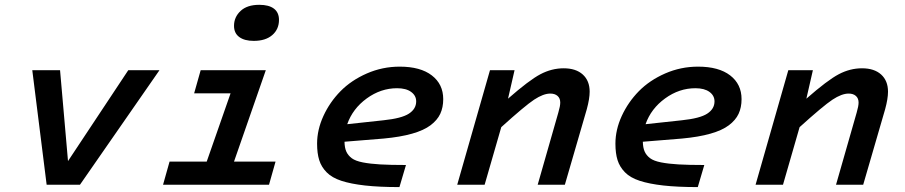

<svg xmlns="http://www.w3.org/2000/svg" viewBox="-20 -760 3723 790"><path d="M112.8 -471.2H227.1L259.8 -97.2L507.8 -471.2H636.2L309.1 0H171.9Z M1023.9 -591.8Q985.8 -591.8 964.4 -607.7Q942.9 -623.5 942.9 -653.8Q942.9 -689.5 969.7 -714.8Q996.6 -740.2 1046.9 -740.2Q1086.4 -740.2 1107.2 -724.4Q1127.9 -708.5 1127.9 -678.2Q1127.9 -639.6 1100.3 -615.7Q1072.8 -591.8 1023.9 -591.8ZM677.7 -95.2H830.6L928.7 -376H778.8L805.7 -471.2H1073.7L942.9 -95.2H1113.8L1086.9 0H650.9Z M1650.4 -81.1 1623.5 9.8Q1540 9.8 1481.7 3.2Q1423.3 -3.4 1384.5 -16.1Q1345.7 -28.8 1324 -51Q1302.2 -73.2 1293.5 -101.1Q1284.7 -128.9 1284.7 -168.9Q1284.7 -226.1 1310.8 -283Q1336.9 -339.8 1381.1 -384.8Q1425.3 -429.7 1489.5 -457.8Q1553.7 -485.8 1624.5 -485.8Q1710 -485.8 1756.8 -449.7Q1803.7 -413.6 1803.7 -352.1Q1803.7 -317.9 1791.5 -291.7Q1779.3 -265.6 1751.5 -244.6Q1723.6 -223.6 1675.5 -210Q1627.4 -196.3 1558.6 -189.9L1397.5 -176.8Q1397.9 -151.9 1405 -136.2Q1412.1 -120.6 1427.2 -109.1Q1442.4 -97.7 1472.7 -91.8Q1502.9 -85.9 1544.2 -83.5Q1585.4 -81.1 1650.4 -81.1ZM1613.8 -397Q1546.9 -397 1489 -355Q1431.2 -313 1408.7 -249L1557.6 -265.1Q1632.8 -272.9 1662.6 -292.5Q1692.4 -312 1692.4 -342.8Q1692.4 -366.7 1671.6 -381.8Q1650.9 -397 1613.8 -397Z M2097.2 -471.2 2070.3 -354Q2157.2 -430.2 2203.6 -454.6Q2250 -479 2299.3 -479Q2349.6 -479 2377.9 -453.4Q2406.2 -427.7 2406.2 -382.8Q2406.2 -354 2394.5 -311L2304.2 0H2192.4L2277.3 -296.9Q2285.2 -323.7 2285.2 -337.9Q2285.2 -355.5 2274.2 -365.2Q2263.2 -375 2244.1 -375Q2215.8 -375 2177.7 -349.9Q2139.6 -324.7 2042.5 -236.8L1974.1 0H1861.3L1996.1 -471.2Z M2877.9 -81.1 2851.1 9.8Q2767.6 9.8 2709.2 3.2Q2650.9 -3.4 2612.1 -16.1Q2573.2 -28.8 2551.5 -51Q2529.8 -73.2 2521 -101.1Q2512.2 -128.9 2512.2 -168.9Q2512.2 -226.1 2538.3 -283Q2564.5 -339.8 2608.6 -384.8Q2652.8 -429.7 2717 -457.8Q2781.2 -485.8 2852.1 -485.8Q2937.5 -485.8 2984.4 -449.7Q3031.2 -413.6 3031.2 -352.1Q3031.2 -317.9 3019 -291.7Q3006.8 -265.6 2979 -244.6Q2951.2 -223.6 2903.1 -210Q2855 -196.3 2786.1 -189.9L2625 -176.8Q2625.5 -151.9 2632.6 -136.2Q2639.6 -120.6 2654.8 -109.1Q2669.9 -97.7 2700.2 -91.8Q2730.5 -85.9 2771.7 -83.5Q2813 -81.1 2877.9 -81.1ZM2841.3 -397Q2774.4 -397 2716.6 -355Q2658.7 -313 2636.2 -249L2785.2 -265.1Q2860.4 -272.9 2890.1 -292.5Q2919.9 -312 2919.9 -342.8Q2919.9 -366.7 2899.2 -381.8Q2878.4 -397 2841.3 -397Z M3324.7 -471.2 3297.9 -354Q3384.8 -430.2 3431.2 -454.6Q3477.5 -479 3526.9 -479Q3577.1 -479 3605.5 -453.4Q3633.8 -427.7 3633.8 -382.8Q3633.8 -354 3622.1 -311L3531.7 0H3419.9L3504.9 -296.9Q3512.7 -323.7 3512.7 -337.9Q3512.7 -355.5 3501.7 -365.2Q3490.7 -375 3471.7 -375Q3443.4 -375 3405.3 -349.9Q3367.2 -324.7 3270 -236.8L3201.7 0H3088.9L3223.6 -471.2Z"/></svg>

Font: IntelOne Mono Medium
Style: Italic
Weight: 500
Italic angle: -16°
Designer: Fred Shallcrass
Foundry: Frere-Jones Type LLC
Version: Version 1.200;hotconv 1.1.0;makeotfexe 2.6.0;FJTRelease1.2